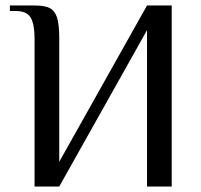

<svg xmlns="http://www.w3.org/2000/svg" viewBox="-20 -680 732 700"><path d="M106 -540Q106 -591 92 -615.5Q78 -640 36 -640H16V-660H106Q143 -660 161.5 -650.5Q180 -641 188 -616Q196 -591 196 -540V-90L516 -660H606V0H516V-570L196 0H106Z"/></svg>

Font: Philosopher
Style: Regular
Weight: 400
Designer: Jovanny Lemonad
Foundry: Jovanny Lemonad
Version: Version 2.000